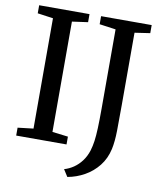

<svg xmlns="http://www.w3.org/2000/svg" viewBox="-98 -821 910 1078"><g transform="rotate(10 357.0 -282.0)"><path d="M126 -55.5V-684.5L37 -697V-743H324V-697L234 -684.5V-55.5L324 -44.5V0H37V-45ZM334.5 139Q362.5 131 387.8 113.8Q413 96.5 432.5 70.5Q452 44.5 463 10Q471 -16 475.2 -46.2Q479.5 -76.5 481.2 -121Q483 -165.5 483 -234V-684L390 -697V-743H678.5V-697L591 -684V-271Q591 -188 590 -125Q589 -62 579.5 -19Q567 37 534.5 78Q502 119 456.5 144.5Q411 170 360 179Z"/></g></svg>

Font: Merriweather 36pt
Style: Regular
Weight: 400
Designer: Eben Sorkin
Foundry: Eben Sorkin
Version: Version 2.100